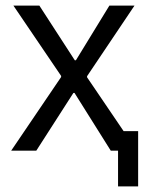

<svg xmlns="http://www.w3.org/2000/svg" viewBox="-20 -540 520 688"><path d="M20 0H110L243 -207H247L377 0H403V128H475V-70H423L292 -263V-267L462 -520H372L252 -324H248L121 -520H28L199 -268V-264Z"/></svg>

Font: Fixel Text Regular
Style: Regular
Weight: 400
Width: 4
Designer: AlfaBravo + MacPaw
Foundry: Kyrylo Tkachov, Marchela Mozhyna, Serhii Makarenko, Maria Weinstein, Zakhar Kryvoshyya
Version: Version 1.211